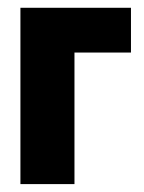

<svg xmlns="http://www.w3.org/2000/svg" viewBox="-20 -466 364 486"><path d="M31.7 -446.3V0H168.5V-333H311.5V-446.3Z"/></svg>

Font: Roboto Flex Super Cond Bold
Style: Regular
Weight: 700
Width: 3
Designer: Berlow after Robertson
Foundry: Google
Version: Version 3.000